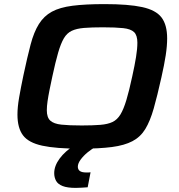

<svg xmlns="http://www.w3.org/2000/svg" viewBox="-20 -716 870 935"><path d="M371 8Q253 8 186 -6.5Q119 -21 92 -57Q65 -93 65 -158Q65 -194 73 -240.5Q81 -287 94 -349Q113 -438 129 -499Q145 -560 169.5 -599Q194 -638 232.5 -659Q271 -680 333 -688Q395 -696 489 -696Q606 -696 672.5 -681.5Q739 -667 766.5 -631Q794 -595 794 -529Q794 -492 787 -446.5Q780 -401 766 -339Q746 -249 728.5 -187.5Q711 -126 687.5 -87.5Q664 -49 625 -28.5Q586 -8 525 0Q464 8 371 8ZM378 -105Q432 -105 468.5 -108Q505 -111 528 -122Q551 -133 566.5 -158.5Q582 -184 595.5 -229Q609 -274 624 -344Q636 -398 642.5 -438.5Q649 -479 649 -508Q649 -544 633 -559.5Q617 -575 580 -579Q543 -583 481 -583Q426 -583 389.5 -580Q353 -577 329.5 -566Q306 -555 291 -529.5Q276 -504 263 -459Q250 -414 235 -344Q227 -307 221 -277Q215 -247 211.5 -222.5Q208 -198 208 -179Q208 -144 225 -128.5Q242 -113 279 -109Q316 -105 378 -105ZM349 199Q308 199 285 190Q262 181 253 164.5Q244 148 244 127Q244 92 270.5 56Q297 20 346 -11L446 0Q427 9 406.5 26Q386 43 372.5 61.5Q359 80 359 96Q359 109 368.5 116.5Q378 124 402 124Q406 124 410 124Q414 124 421 123L407 196Q393 197 377 198Q361 199 349 199Z"/></svg>

Font: Saira Expanded SemiBold
Style: Italic
Weight: 600
Width: 7
Italic angle: -12°
Designer: Hector Gatti with collaboration of the Omnibus-Type team
Foundry: Omnibus-Type
Version: Version 1.101